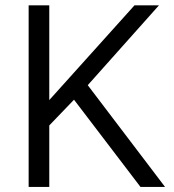

<svg xmlns="http://www.w3.org/2000/svg" viewBox="-20 -724 667 736"><path d="M518.6 -7.3H612.8L316.4 -397.5L589.4 -703.6H495.6L168.9 -340.3V-703.6H89.8V-7.3H168.9V-243.2L263.7 -341.8Z"/></svg>

Font: Shabnam Light
Style: Regular
Weight: 300
Foundry: DejaVu fonts team - Redesigned by Saber Rastikerdar - Based on Vazir font
Version: Version 5.0.1